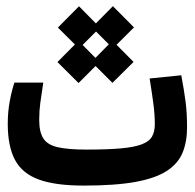

<svg xmlns="http://www.w3.org/2000/svg" viewBox="-20 -593 626 617"><path d="M248.5 3.4Q158.7 3.4 105.2 -15.9Q51.8 -35.2 28.3 -78.9Q4.9 -122.6 4.9 -195.8Q4.9 -233.4 11.5 -268.6Q18.1 -303.7 26.4 -327.6H119.1Q112.8 -286.6 109.4 -261.5Q106 -236.3 106 -207.5Q106 -169.4 118.9 -148.7Q131.8 -127.9 164.8 -120.1Q197.8 -112.3 258.3 -112.3Q326.2 -112.3 368.9 -116.2Q411.6 -120.1 435.5 -129.2Q459.5 -138.2 468.5 -154.1Q477.5 -169.9 477.5 -193.8Q477.5 -225.1 473.1 -258.1Q468.8 -291 460.9 -340.8L562.5 -351.1Q571.8 -302.2 576.4 -265.9Q581.1 -229.5 581.1 -183.6Q581.1 -138.2 567.1 -103.3Q553.2 -68.4 517.1 -44.4Q481 -20.5 416 -8.5Q351.1 3.4 248.5 3.4ZM233.9 -437 166 -504.4 233.9 -572.8 301.3 -504.4ZM232.4 -326.2 164.6 -393.6 232.4 -461.9 299.8 -393.6ZM342.8 -437.5 275.4 -504.9 342.8 -573.2 410.6 -504.9ZM341.3 -326.7 273.9 -394 341.3 -462.4 409.2 -394Z"/></svg>

Font: Cascadia Mono Medium
Style: Regular
Weight: 500
Monospace: yes
Designer: Aaron Bell
Foundry: Saja Typeworks
Version: Version 2407.024